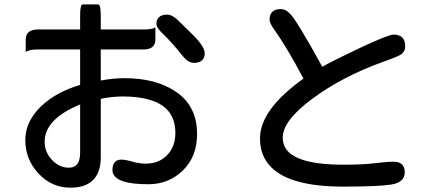

<svg xmlns="http://www.w3.org/2000/svg" viewBox="-20 -802 2040 882"><path d="M807.6 -699.2 867.2 -640.6Q920.4 -587.4 920.4 -557.6Q920.4 -529.3 898.9 -518.6Q887.2 -513.2 870.1 -513.2Q844.2 -513.2 817.9 -546.4Q772 -605 722.7 -652.3Q698.7 -675.3 698.7 -692.4Q698.7 -711.4 709.5 -722.2Q722.2 -734.9 748 -734.9Q773.9 -734.9 807.6 -699.2ZM348.1 -322.3Q185.1 -254.9 185.1 -151.4Q185.1 -101.1 221.2 -64.9Q254.4 -31.7 295.9 -31.7Q318.8 -31.7 331.5 -44.4Q348.1 -61 348.1 -100.6ZM807.6 -699.2Q807.6 -699.2 807.6 -699.2ZM442.9 -432.1Q500.5 -442.9 551.8 -442.9Q699.7 -442.9 792 -377.9Q885.3 -312.5 885.3 -186.5Q885.3 -82.5 820.1 -19Q754.9 44.4 661.1 44.4Q512.7 44.4 498 -9.3Q496.6 -15.1 496.6 -21.5Q496.6 -46.4 508.8 -58.6Q519 -68.8 537.1 -68.8Q555.7 -68.8 587.9 -59.6Q619.1 -50.3 648.9 -50.3Q710.4 -50.3 748 -89.6Q785.6 -128.9 785.6 -191.4Q785.6 -260.3 745.6 -300.3Q687 -358.9 543 -358.9Q497.6 -358.9 442.9 -348.1Q442.9 -212.9 442.9 -78.1Q442.4 -9.8 407.7 24.9Q372.6 60.1 303.7 60.1Q217.3 60.1 156.7 -5.1Q96.2 -70.3 96.2 -158.2Q96.2 -242.7 166.5 -311.5Q235.4 -378.4 348.1 -412.1V-574.7H153.3Q120.6 -574.7 106 -567.4L98.1 -563.5V-620.1Q98.1 -640.6 109.9 -652.8Q124 -666.5 153.3 -666.5H348.1V-725.6Q348.1 -750.5 349.6 -760Q351.1 -769.5 352.1 -773.2Q353 -776.9 355.5 -779.3Q357.9 -781.7 361.3 -781.7H429.7Q433.1 -781.7 435.5 -779.3Q440.9 -773.4 442.4 -747.6Q442.9 -737.8 442.9 -725.6V-666.5H639.6Q671.9 -666.5 686.5 -672.9L693.8 -676.3V-620.1Q693.8 -599.6 682.1 -588.4Q668.9 -574.7 639.6 -574.7H442.9Z M1174.3 -166Q1174.3 -298.3 1374 -440.9Q1299.3 -582.5 1237.8 -668.9Q1218.3 -696.8 1218.3 -711.9Q1218.3 -734.9 1231 -747.6Q1243.7 -760.3 1270.5 -760.3Q1289.1 -760.3 1307.1 -744.1Q1324.7 -729 1360.8 -669.4Q1397 -610.4 1454.1 -506.8L1460.9 -495.6Q1511.2 -523.9 1633.8 -582Q1763.7 -643.1 1788.1 -643.1Q1814.5 -643.1 1827.9 -629.6Q1841.3 -616.2 1841.3 -589.8Q1841.3 -586.4 1841.1 -583.5Q1840.8 -580.6 1840.1 -577.6Q1839.4 -574.7 1838.1 -571.8Q1836.9 -568.8 1835.4 -566.4Q1832 -560.5 1827.1 -555.7Q1816.9 -544.9 1736.3 -516.6Q1552.2 -450.2 1415 -348.6Q1278.8 -248 1278.8 -169.9Q1278.8 -131.3 1305.2 -104.5Q1334.5 -75.2 1397 -60.3Q1459.5 -45.4 1554.7 -45.4Q1647 -45.4 1701.7 -52.2Q1756.3 -59.1 1788.1 -59.1Q1814 -59.1 1826.7 -46.4Q1839.4 -33.7 1839.4 -9.8Q1838.9 11.2 1825.7 24.9Q1810.1 40.5 1776.9 45.9Q1718.3 55.2 1555.7 55.2Q1314.5 55.2 1226.1 -33.7Q1174.3 -85 1174.3 -166Z"/></svg>

Font: YuPearl-Medium
Style: Medium
Weight: 500
Designer: Max Yao
Foundry: Max-Everyday
Version: Version 1.011; ttfautohint (v1.8.3)